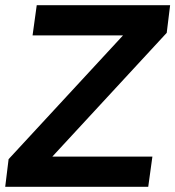

<svg xmlns="http://www.w3.org/2000/svg" viewBox="-27 -717 673 737"><path d="M-7 0 6 -106 483 -622 498 -581H98L114 -697H626L613 -591L150 -90L134 -116H558L542 0Z"/></svg>

Font: Hanken Grotesk
Style: Bold Italic
Weight: 700
Italic angle: -8°
Designer: Alfredo Marco Pradil
Foundry: Hanken Design Co.
Version: Version 3.013